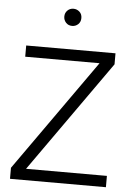

<svg xmlns="http://www.w3.org/2000/svg" viewBox="-60 -952 680 997"><g transform="rotate(5 280.0 -454.0)"><path d="M530.5 0H30.5V-57.5L441.5 -638.5H54V-697H519.5V-639.5L109 -59H530.5ZM282.5 -819Q262.5 -819 250.2 -832.5Q238 -846 238 -864Q238 -883 250.8 -895.8Q263.5 -908.5 282.5 -908.5Q300 -908.5 313.5 -896.5Q327 -884.5 327 -864Q327 -843.5 313.8 -831.2Q300.5 -819 282.5 -819Z"/></g></svg>

Font: Acari Sans Neue
Style: Regular
Weight: 400
Designer: Alfredo Marco Pradil (font), Cristiano Sobral (main changes)
Foundry: Hanken Design Co. (font), Cristiano Sobral (main changes)
Version: Version 2.459;March 19, 2022;FontCreator 14.0.0.2808 64-bit;